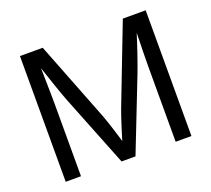

<svg xmlns="http://www.w3.org/2000/svg" viewBox="-123 -886 1149 1044"><g transform="rotate(-20 451.5 -364.0)"><path d="M87.9 0V-727.5H219.7L398.9 -268.6Q405.3 -252.4 413.3 -228.3Q421.4 -204.1 430.4 -175.8Q439.5 -147.5 447.8 -119.4Q456.1 -91.3 462.4 -67.4H441.9Q448.7 -89.8 457 -117.4Q465.3 -145 474.4 -173.6Q483.4 -202.1 491.7 -227.1Q500 -252 506.3 -268.6L683.1 -727.5H815.4V0H724.1V-415.5Q724.1 -438 724.4 -466.8Q724.6 -495.6 725.3 -527.3Q726.1 -559.1 726.8 -591.8Q727.5 -624.5 728 -655.3H735.8Q725.6 -621.6 714.1 -586.7Q702.6 -551.8 691.7 -519.3Q680.7 -486.8 670.9 -460Q661.1 -433.1 654.3 -415.5L491.7 0H411.1L246.1 -415.5Q239.3 -432.6 230 -458.7Q220.7 -484.9 209.7 -516.8Q198.7 -548.8 187 -584.2Q175.3 -619.6 163.1 -655.3H171.9Q172.9 -627.9 173.6 -596.2Q174.3 -564.5 174.8 -532Q175.3 -499.5 175.8 -469.5Q176.3 -439.5 176.3 -415.5V0Z"/></g></svg>

Font: Inter Variable
Style: Regular
Weight: 400
Designer: Rasmus Andersson
Foundry: rsms
Version: Version 4.001;git-9221beed3